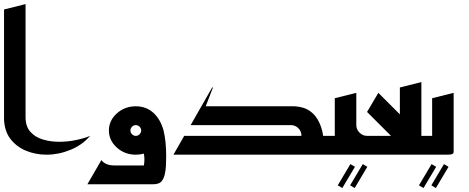

<svg xmlns="http://www.w3.org/2000/svg" viewBox="-20 -767 2323 952"><path d="M106.7 -186.7V-746.7L0 -720V-173.3Q2.7 -118.7 29.3 -81.3Q60 -40 108 -20Q156 0 210.7 0Q270.7 0 329.3 -24Q388 -48 426.7 -93.3Q398.7 -81.3 357.3 -72.7Q316 -64 273.3 -64Q230.7 -64 192.7 -75.3Q154.7 -86.7 130.7 -113.3Q106.7 -140 106.7 -186.7Z M413.3 146.7H737.3Q768 146.7 780 133.3Q792 120 797.3 96Q801.3 78.7 802.7 57.3Q804 36 804 9.3Q804 -68 790.7 -121.3Q774.7 -177.3 739.3 -208.7Q704 -240 653.3 -240Q598.7 -240 559.3 -204.7Q520 -169.3 520 -120Q520 -70.7 559.3 -35.3Q598.7 0 653.3 0Q673.3 0 693.3 -5.3Q696 9.3 696 24Q696 38.7 693.3 53.3H546.7Q502.7 53.3 482.7 26.7ZM653.3 -93.3Q642.7 -93.3 634.7 -101.3Q626.7 -109.3 626.7 -120Q626.7 -130.7 634.7 -138.7Q642.7 -146.7 653.3 -146.7Q664 -146.7 672 -138.7Q680 -130.7 680 -120Q680 -109.3 672 -101.3Q664 -93.3 653.3 -93.3Z M840 0H1558.7Q1565.3 0 1576 -3.3Q1586.7 -6.7 1586.7 -28Q1586.7 -97.3 1571.3 -139.3Q1556 -181.3 1532.7 -203.3Q1509.3 -225.3 1483.3 -232.7Q1457.3 -240 1434.7 -240H1000L1036 -333.3H1032L925.3 -146.7H1421.3Q1444 -146.7 1459.3 -131.3Q1474.7 -116 1474.7 -93.3H893.3ZM1506.7 0H1640V-93.3H1506.7Z M1677.3 165.3 1740 60 1717.3 46.7 1654.7 152ZM1738.7 165.3 1801.3 60 1778.7 46.7 1716 152Z M1613.3 0H1718.7Q1725.3 0 1736 -2Q1746.7 -4 1746.7 -14.7V-306.7L1640 -280V-93.3H1613.3ZM1693.3 0H1800V-93.3Q1778.7 -93.3 1762.7 -109.3Q1746.7 -125.3 1746.7 -146.7H1693.3Z M1773.3 0H2122.7V-93.3H2069.3V-360L1962.7 -333.3V-200L1856 -306.7L1800 -212L1918.7 -93.3H1773.3Z M2080 165.3 2142.7 60 2120 46.7 2057.3 152ZM2141.3 165.3 2204 60 2181.3 46.7 2118.7 152Z M2096 0H2201.3Q2208 0 2218.7 -2Q2229.3 -4 2229.3 -14.7V-306.7L2122.7 -280V-93.3H2096Z"/></svg>

Font: Qahiri
Style: Regular
Weight: 400
Designer: Khaled Hosny
Foundry: Alif Type
Version: Version 3.00